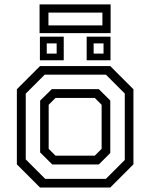

<svg xmlns="http://www.w3.org/2000/svg" viewBox="-20 -834 668 854"><path d="M158 0 55 -103V-437L158 -540H470.5L573.5 -437V-103L470.5 0ZM181 -38.5H451L535 -122.5V-418L451 -502H179L94.5 -417.5V-125ZM212.5 -102.5 158.5 -156V-386.5L210.5 -437.5H419.5L470.5 -387V-153.5L419.5 -102.5ZM227 -141.5H401.5L432 -172V-368L401.5 -398.5H227L196.5 -368V-172ZM365.5 -566V-671H471.5V-566ZM157.5 -566V-671H263.5V-566ZM188 -595.5H232V-641H188ZM396.5 -595.5H440.5V-641H396.5ZM156 -686.5V-814.5H472V-686.5ZM195.5 -721H435.5V-778H195.5Z"/></svg>

Font: Tourney Thin
Style: Regular
Weight: 400
Version: Version 1.015